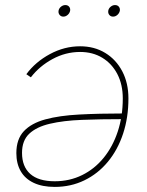

<svg xmlns="http://www.w3.org/2000/svg" viewBox="-20 -734 584 762"><path d="M297.9 -550.3Q354.5 -550.3 397.7 -523.9Q440.9 -497.6 465.3 -450.9Q489.7 -404.3 489.7 -343.3Q489.7 -267.6 468.5 -203.4Q447.3 -139.2 408 -91.8Q368.7 -44.4 314.9 -18.3Q261.2 7.8 197.3 7.8Q147.9 7.8 113.8 -8.3Q79.6 -24.4 62.3 -54.4Q44.9 -84.5 44.9 -126.5Q44.9 -181.6 74.7 -213.4Q104.5 -245.1 160.2 -260.3Q215.8 -275.4 294.7 -279.5Q373.5 -283.7 470.7 -283.7V-261.2Q379.9 -261.2 305.7 -258.3Q231.4 -255.4 178.2 -242.9Q125 -230.5 96.2 -203.4Q67.4 -176.3 67.4 -127.4Q67.4 -72.8 100.1 -43.7Q132.8 -14.6 197.3 -14.6Q256.3 -14.6 305.9 -39.1Q355.5 -63.5 391.6 -107.9Q427.7 -152.3 447.5 -212.4Q467.3 -272.5 467.3 -343.3Q467.3 -398.4 445.8 -439.9Q424.3 -481.4 386.2 -504.6Q348.1 -527.8 297.9 -527.8Q240.2 -527.8 188.2 -499.5Q136.2 -471.2 102.5 -427.2L84.5 -439.5Q120.6 -488.3 178 -519.3Q235.4 -550.3 297.9 -550.3ZM428.7 -668Q419.4 -668 413.8 -674.8Q408.2 -681.6 409.7 -691.4Q411.1 -700.7 419.2 -707.3Q427.2 -713.9 436.5 -713.9Q446.3 -713.9 451.7 -707.3Q457 -700.7 455.6 -691.4Q453.6 -681.6 445.8 -674.8Q438 -668 428.7 -668ZM231.4 -668Q222.2 -668 216.6 -674.8Q210.9 -681.6 212.4 -691.4Q213.9 -700.7 221.9 -707.3Q230 -713.9 239.3 -713.9Q249 -713.9 254.4 -707.3Q259.8 -700.7 258.3 -691.4Q256.3 -681.6 248.5 -674.8Q240.7 -668 231.4 -668Z"/></svg>

Font: Inter 16pt Thin
Style: Italic
Weight: 250
Italic angle: -9.3988°
Version: Version 4.001;git-66647c0bb